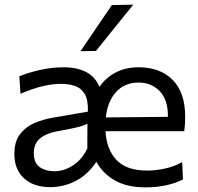

<svg xmlns="http://www.w3.org/2000/svg" viewBox="-20 -798 856 829"><path d="M196.5 10Q125.5 10 83.8 -28Q42 -66 42 -133.5Q42 -187.5 66.8 -219.2Q91.5 -251 128.8 -266.8Q166 -282.5 203.5 -289L359.5 -316Q361 -366.5 345.8 -392.2Q330.5 -418 303.2 -427Q276 -436 242 -436Q207.5 -436 164.5 -426Q121.5 -416 68.5 -393L63.5 -468.5Q99 -483.5 150.8 -495.5Q202.5 -507.5 254.5 -507.5Q312 -507.5 351.5 -487.2Q391 -467 409.5 -423Q437 -463 479.8 -485.2Q522.5 -507.5 578.5 -507.5Q671.5 -507.5 725.5 -453Q779.5 -398.5 779.5 -294.5Q779.5 -258 775.5 -231.5H435.5Q440 -152.5 483.2 -107Q526.5 -61.5 615.5 -61.5Q651 -61.5 691.2 -70Q731.5 -78.5 766.5 -98L770 -23.5Q741.5 -8 699.5 1.5Q657.5 11 608 11Q528.5 11 476.2 -18.8Q424 -48.5 396 -99.5Q358.5 -43 306.5 -16.5Q254.5 10 196.5 10ZM578.5 -441.5Q517 -441.5 480.2 -399.8Q443.5 -358 437 -291L704.5 -293.5Q705 -295 705 -297.5Q705 -368 669.2 -404.8Q633.5 -441.5 578.5 -441.5ZM215 -58.5Q255 -58.5 294 -83Q333 -107.5 357 -157L357.5 -264Q349.5 -259.5 336.2 -255Q323 -250.5 297 -244.8Q271 -239 224 -230.5Q181 -223 153.5 -200.8Q126 -178.5 126 -137Q126 -94 152 -76.2Q178 -58.5 215 -58.5ZM327.5 -577Q361.5 -627 395.5 -677Q429.5 -727 463 -776L555.5 -778Q514 -727 474 -677.2Q434 -627.5 394.5 -578Z"/></svg>

Font: Heraclito
Style: Regular
Weight: 400
Designer: Kostas Bartsokas (font) & Cristiano Sobral (main changes)
Foundry: Kostas Bartsokas (font) & Cristiano Sobral (main changes)
Version: Version 1.00;July 8, 2020;FontCreator 13.0.0.2655 64-bit